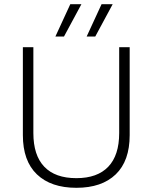

<svg xmlns="http://www.w3.org/2000/svg" viewBox="-20 -885 727 915"><path d="M598 -660V-241Q598 -118 531.5 -54Q465 10 344 10Q223 10 156 -54Q89 -118 89 -241V-660H139V-251Q139 -145 191 -90.5Q243 -36 344 -36Q444 -36 496 -90.5Q548 -145 548 -251V-660ZM464 -865H517L434 -711H393ZM315 -865H368L285 -711H244Z"/></svg>

Font: Work Sans Light
Style: Regular
Weight: 300
Designer: Wei Huang
Foundry: Wei Huang
Version: Version 2.012; ttfautohint (v1.8.3)